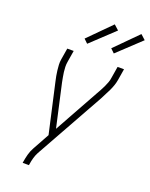

<svg xmlns="http://www.w3.org/2000/svg" viewBox="-175 -1060 902 1151"><g transform="rotate(20 276.5 -484.5)"><path d="M117 0 118 -7Q122 -32 128.5 -56.5Q135 -81 148 -104L206 -209L135 -525Q131 -542 128 -558.5Q125 -575 123 -592Q121 -609 120 -626.5Q119 -644 122 -662L134 -735H175L163 -662Q160 -645 160.5 -628.5Q161 -612 163 -596Q165 -580 168 -564.5Q171 -549 174 -533L235 -260L392 -543Q400 -557 408 -571.5Q416 -586 423 -601Q430 -616 435.5 -631Q441 -646 443 -662L455 -735H496L484 -662Q481 -644 475 -626.5Q469 -609 461 -592Q453 -575 444 -558.5Q435 -542 427 -525L182 -86Q172 -67 166.5 -47Q161 -27 158 -7L157 0ZM406 -803 381 -827 522 -969 553 -941ZM236 -803 211 -827 352 -969 383 -941Z"/></g></svg>

Font: Iosevka Curly Extralight
Style: Italic
Weight: 200
Italic angle: -9°
Monospace: yes
Designer: Belleve Invis
Foundry: Belleve Invis
Version: Version 22.1.2; ttfautohint (v1.8.4)